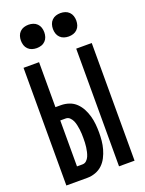

<svg xmlns="http://www.w3.org/2000/svg" viewBox="-175 -1045 850 1127"><g transform="rotate(-20 250.0 -481.5)"><path d="M366 0H463V-735H366ZM37 0H168Q194 0 219 -9Q244 -18 262.5 -35.5Q281 -53 293 -76.5Q305 -100 312 -125Q319 -150 321.5 -175.5Q324 -201 324 -227Q324 -253 321.5 -279Q319 -305 312 -330Q305 -355 293 -378Q281 -401 262.5 -419Q244 -437 219 -445.5Q194 -454 168 -454H134V-735H37ZM134 -84V-371H168Q183 -371 193.5 -360.5Q204 -350 209.5 -337.5Q215 -325 218 -311Q221 -297 223 -283Q225 -269 225.5 -255Q226 -241 226 -227Q226 -213 225.5 -199Q225 -185 223 -171Q221 -157 218 -143.5Q215 -130 209.5 -117Q204 -104 193.5 -94Q183 -84 168 -84ZM350 -817Q365 -817 379 -821.5Q393 -826 403.5 -836.5Q414 -847 418.5 -861Q423 -875 423 -890Q423 -905 418.5 -919Q414 -933 403.5 -943.5Q393 -954 379 -958.5Q365 -963 350 -963Q335 -963 321 -958.5Q307 -954 296.5 -943.5Q286 -933 281.5 -919Q277 -905 277 -890Q277 -875 281.5 -861Q286 -847 296.5 -836.5Q307 -826 321 -821.5Q335 -817 350 -817ZM150 -817Q165 -817 179 -821.5Q193 -826 203.5 -836.5Q214 -847 218.5 -861Q223 -875 223 -890Q223 -905 218.5 -919Q214 -933 203.5 -943.5Q193 -954 179 -958.5Q165 -963 150 -963Q135 -963 121 -958.5Q107 -954 96.5 -943.5Q86 -933 81.5 -919Q77 -905 77 -890Q77 -875 81.5 -861Q86 -847 96.5 -836.5Q107 -826 121 -821.5Q135 -817 150 -817Z"/></g></svg>

Font: Iosevka SS09
Style: Bold
Weight: 700
Monospace: yes
Designer: Belleve Invis
Foundry: Belleve Invis
Version: Version 5.2.1; ttfautohint (v1.8.3)